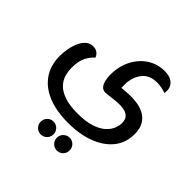

<svg xmlns="http://www.w3.org/2000/svg" viewBox="-221 -683 1308 1308"><g transform="rotate(45 433.5 -28.5)"><path d="M428 236Q315 236 234 203Q153 170 109 106.5Q65 43 65 -49Q65 -83 72 -119.5Q79 -156 93 -186.5Q107 -217 128.5 -236Q150 -255 180 -255Q209 -255 226 -239Q243 -223 245 -210Q219 -189 199 -150.5Q179 -112 179 -48Q179 -14 188.5 20Q198 54 224.5 82Q251 110 300 127.5Q349 145 429 145Q507 145 558 128Q609 111 637.5 85Q666 59 677.5 30Q689 1 689 -23Q689 -59 670.5 -76.5Q652 -94 623 -98.5Q594 -103 562 -100.5Q530 -98 503 -94Q476 -90 461 -90Q437 -90 423.5 -106.5Q410 -123 404.5 -148Q399 -173 399 -198Q399 -284 433 -347.5Q467 -411 522 -445.5Q577 -480 642 -480Q692 -480 716.5 -461.5Q741 -443 747 -418Q753 -393 747 -372Q732 -379 709 -383.5Q686 -388 664 -388Q593 -388 557.5 -345.5Q522 -303 516 -243Q515 -228 515.5 -214.5Q516 -201 516 -190Q542 -193 579 -195Q616 -197 655 -192Q694 -187 727.5 -170Q761 -153 782 -119.5Q803 -86 803 -30Q803 53 755 112.5Q707 172 622.5 204Q538 236 428 236ZM507 423Q482 423 463.5 405Q445 387 445 361Q445 335 463.5 317Q482 299 507 299Q533 299 550.5 317Q568 335 568 361Q568 387 550.5 405Q533 423 507 423ZM351 423Q326 423 308 405Q290 387 290 361Q290 335 308 317Q326 299 351 299Q377 299 395 317Q413 335 413 361Q413 387 395 405Q377 423 351 423Z"/></g></svg>

Font: El Messiri SemiBold
Style: Regular
Weight: 600
Designer: Mohamed Gaber
Foundry: Kief Type Foundry
Version: Version 2.020; ttfautohint (v1.8.3)